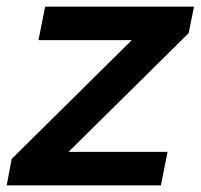

<svg xmlns="http://www.w3.org/2000/svg" viewBox="-36 -554 600 574"><path d="M-16 0 -1 -79 358 -434H79L99 -534H544L528 -455L169 -100H465L445 0Z"/></svg>

Font: Montserrat Thin SemiBold
Style: Italic
Weight: 600
Italic angle: -11.3°
Version: Version 9.000